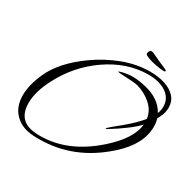

<svg xmlns="http://www.w3.org/2000/svg" viewBox="-173 -929 1179 1170"><g transform="rotate(30 416.0 -344.5)"><path d="M245 59Q234 59 223 59Q212 59 201 58Q122 54 73 6Q24 -42 24 -125Q24 -197 65 -288Q117 -403 261 -506Q344 -565 438 -600.5Q532 -636 628 -636Q684 -636 730.5 -621Q777 -606 804.5 -576Q832 -546 832 -500Q832 -484 828 -466.5Q824 -449 815 -432L804 -411Q812 -384 812 -356Q812 -231 684 -117Q488 59 245 59ZM239 39Q436 39 614 -120Q742 -234 752 -337Q700 -280 572 -201L564 -199Q556 -199 590 -227L646 -273Q682 -303 708 -329Q734 -355 751 -376Q744 -432 697 -472Q657 -507 601 -524Q573 -531 509 -533Q456 -535 456 -538Q456 -539 458 -541Q505 -556 548 -556Q568 -556 592 -553Q616 -550 644 -543Q749 -518 791 -441Q801 -465 801 -490Q801 -531 777.5 -559Q754 -587 714.5 -601Q675 -615 627 -615Q476 -615 337 -518Q208 -428 133 -286Q78 -183 78 -101Q78 31 211 38Q218 39 225 39Q232 39 239 39ZM696 -680Q669 -680 632 -688Q607 -693 592 -698Q577 -703 570 -706Q565 -708 558.5 -712Q552 -716 552 -723Q552 -731 557 -739.5Q562 -748 568 -748Q571 -748 577 -747Q583 -746 592 -741Q613 -731 639 -719Q665 -707 694 -695Q704 -691 704 -686Q704 -680 696 -680Z"/></g></svg>

Font: Alex Brush
Style: Regular
Weight: 400
Designer: Robert E. Leuschke
Foundry: Robert E. Leuschke
Version: Version 1.111; ttfautohint (v1.8.4.7-5d5b)